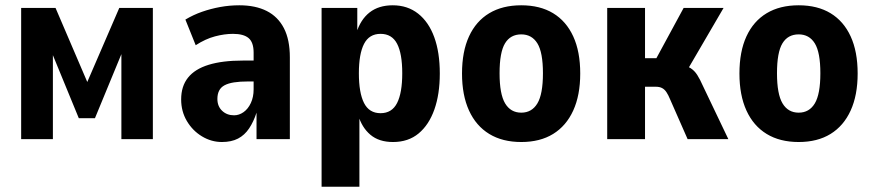

<svg xmlns="http://www.w3.org/2000/svg" viewBox="-20 -526 3305 726"><path d="M60 0V-496H190L310 -216L431 -496H558V0H439V-348H450L339 -79H278L167 -349H180V0Z M819 11Q779 11 743.5 -10.5Q708 -32 686.5 -68.5Q665 -105 665 -150Q665 -200 691 -232.5Q717 -265 769 -281Q821 -297 898 -297H954V-218H919Q887 -218 865 -214.5Q843 -211 829 -203.5Q815 -196 808.5 -183Q802 -170 802 -152Q802 -124 820 -107Q838 -90 865 -90Q884 -90 901 -102Q918 -114 928.5 -136.5Q939 -159 939 -188V-327Q939 -366 920 -382Q901 -398 861 -398Q829 -398 793 -388.5Q757 -379 720 -355L681 -452Q711 -470 744 -481.5Q777 -493 812.5 -499.5Q848 -506 885 -506Q946 -506 988.5 -484.5Q1031 -463 1053.5 -419.5Q1076 -376 1076 -309V0H950V-100Q939 -66 922 -40.5Q905 -15 880 -2Q855 11 819 11Z M1196 180V-496H1331V-400H1327Q1343 -452 1377.5 -479Q1412 -506 1465 -506Q1521 -506 1561 -474.5Q1601 -443 1622 -385.5Q1643 -328 1643 -248Q1643 -170 1622.5 -112Q1602 -54 1563 -21.5Q1524 11 1466 11Q1413 11 1380.5 -16.5Q1348 -44 1334 -92H1339V180ZM1419 -98Q1462 -98 1481.5 -136.5Q1501 -175 1501 -249Q1501 -323 1481.5 -360.5Q1462 -398 1419 -398Q1376 -398 1356.5 -360Q1337 -322 1337 -249Q1337 -175 1356.5 -136.5Q1376 -98 1419 -98Z M1951 11Q1880 11 1830 -19.5Q1780 -50 1753.5 -108Q1727 -166 1727 -248Q1727 -331 1753.5 -388.5Q1780 -446 1830 -476Q1880 -506 1951 -506Q2022 -506 2071.5 -476Q2121 -446 2147.5 -388.5Q2174 -331 2174 -248Q2174 -166 2147.5 -108Q2121 -50 2071.5 -19.5Q2022 11 1951 11ZM1951 -100Q1991 -100 2012 -135Q2033 -170 2033 -249Q2033 -328 2012 -362Q1991 -396 1951 -396Q1910 -396 1889.5 -362Q1869 -328 1869 -249Q1869 -170 1890 -135Q1911 -100 1951 -100Z M2276 0V-496H2419V-306H2462L2565 -496H2716L2569 -244L2549 -283Q2576 -278 2591 -268.5Q2606 -259 2616.5 -242.5Q2627 -226 2638 -201L2734 0H2580L2514 -150Q2507 -167 2500 -177.5Q2493 -188 2483.5 -193Q2474 -198 2460 -198H2419V0Z M3000 11Q2929 11 2879 -19.5Q2829 -50 2802.5 -108Q2776 -166 2776 -248Q2776 -331 2802.5 -388.5Q2829 -446 2879 -476Q2929 -506 3000 -506Q3071 -506 3120.5 -476Q3170 -446 3196.5 -388.5Q3223 -331 3223 -248Q3223 -166 3196.5 -108Q3170 -50 3120.5 -19.5Q3071 11 3000 11ZM3000 -100Q3040 -100 3061 -135Q3082 -170 3082 -249Q3082 -328 3061 -362Q3040 -396 3000 -396Q2959 -396 2938.5 -362Q2918 -328 2918 -249Q2918 -170 2939 -135Q2960 -100 3000 -100Z"/></svg>

Font: Nunito Sans 10pt Condensed ExtraBold
Style: Regular
Weight: 800
Width: 3
Designer: Vernon Adams
Foundry: Vernon Adams
Version: Version 3.101;gftools[0.9.27]